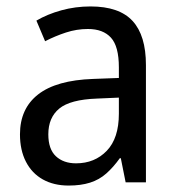

<svg xmlns="http://www.w3.org/2000/svg" viewBox="-20 -566 548 596"><path d="M261 -546Q350 -546 391.5 -501Q433 -456 433 -364V0H370L355 -75H352Q332 -47 310 -27.5Q288 -8 259.5 1Q231 10 193 10Q147 10 113 -9Q79 -28 60.5 -64Q42 -100 42 -149Q42 -229 98.5 -273Q155 -317 269 -321L349 -324V-357Q349 -422 324.5 -449Q300 -476 253 -476Q218 -476 184.5 -465Q151 -454 120 -438L93 -502Q127 -522 170.5 -534Q214 -546 261 -546ZM281 -260Q198 -257 164 -229Q130 -201 130 -149Q130 -103 153.5 -81Q177 -59 216 -59Q274 -59 311.5 -98Q349 -137 349 -213V-263Z"/></svg>

Font: Noto Sans Thai SemiCondensed
Style: Regular
Weight: 400
Width: 4
Designer: Monotype Design Team
Foundry: Monotype Imaging Inc.
Version: Version 2.001